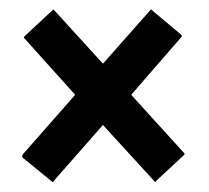

<svg xmlns="http://www.w3.org/2000/svg" viewBox="-20 -550 437 401"><path d="M87 -172 27 -221Q25 -223 28 -228L137 -352L30 -471Q29 -472 32 -475L89 -528Q92 -531 92 -530L195 -417L295 -530Q295 -531 297 -529L359 -477Q360 -474 360 -474L254 -352L363 -232Q366 -229 365.5 -228Q365 -227 364 -226L307 -173Q306 -172 305 -170.5Q304 -169 301 -173L195 -289L93 -173Q91 -169 90 -170Q89 -171 87 -172Z"/></svg>

Font: Staatliches
Style: Regular
Weight: 400
Designer: Brian LaRossa & Erica Carras
Foundry: Type Brut Foundry
Version: Version 1.000; ttfautohint (v1.8.2) -l 8 -r 50 -G 200 -x 14 